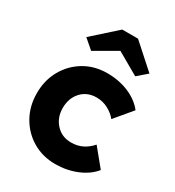

<svg xmlns="http://www.w3.org/2000/svg" viewBox="-188 -891 922 1011"><g transform="rotate(30 272.5 -385.0)"><path d="M304 10Q227 10 166 -26Q105 -62 69.5 -124.5Q34 -187 34 -266Q34 -345 69.5 -407.5Q105 -470 166 -506Q227 -542 304 -542Q375 -542 434.5 -517Q494 -492 529 -447L442 -343Q422 -368 389.5 -385.5Q357 -403 319 -403Q262 -403 226.5 -364.5Q191 -326 191 -266Q191 -208 227 -169Q263 -130 319 -130Q357 -130 387.5 -145Q418 -160 442 -188L528 -83Q494 -40 433.5 -15Q373 10 304 10ZM170 -601 112 -651 256 -780H352L496 -651L438 -601L304 -678Z"/></g></svg>

Font: Lexend Deca
Style: Bold
Weight: 700
Designer: Bonnie Shaver-Troup, Thomas Jockin
Foundry: Lexend
Version: Version 1.008; ttfautohint (v1.8.4.7-5d5b)